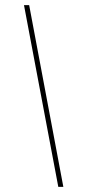

<svg xmlns="http://www.w3.org/2000/svg" viewBox="-20 -726 339 746"><path d="M206.5 0 73.2 -706.1H93.3L226.1 0Z"/></svg>

Font: Fortheenas_01
Style: Regular
Weight: 100
Designer: Situjuh Nazara
Version: Version 1.10 September 8, 2014